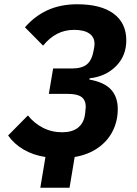

<svg xmlns="http://www.w3.org/2000/svg" viewBox="-20 -730 640 900"><path d="M193 6Q135 -3 90.5 -29Q46 -55 18 -95L111 -189Q139 -153 180.5 -131.5Q222 -110 271 -110Q318 -110 345 -131Q372 -152 378 -191L380 -206V-208Q382 -222 382 -229Q382 -260 362.5 -275Q343 -290 297 -290H209L229 -409H317Q364 -409 387.5 -428.5Q411 -448 419 -494L421 -505Q423 -515 423 -525Q423 -556 398.5 -573Q374 -590 327 -590Q284 -590 248 -571.5Q212 -553 182 -516L97 -602Q143 -655 203.5 -682.5Q264 -710 342 -710Q453 -710 512.5 -666Q572 -622 572 -541Q572 -468 523.5 -419.5Q475 -371 400 -363L399 -357Q468 -345 500 -310.5Q532 -276 532 -219Q532 -163 508.5 -116Q485 -69 439.5 -37Q394 -5 330 6L306 150H169Z"/></svg>

Font: iA Writer Mono V
Style: Regular
Weight: 400
Italic angle: -9.5°
Designer: Mike Abbink, Paul van der Laan, Pieter van Rosmalen
Foundry: Bold Monday
Version: Version 2.000